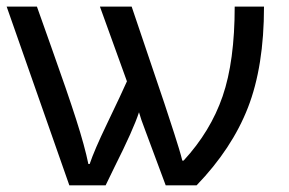

<svg xmlns="http://www.w3.org/2000/svg" viewBox="-20 -556 866 576"><path d="M397 -219.2Q380.4 -168 323.2 -54.2L296.9 0H188L0 -536.1H90.8L133.8 -415Q182.6 -278.3 208.5 -197.5Q234.4 -116.7 245.1 -64H249Q263.2 -106 299.8 -182.1Q347.2 -280.8 360.8 -312L279.8 -536.1H375L473.1 -246.1Q479 -228 486.8 -204.3Q494.6 -180.7 502.4 -156.5Q510.3 -132.3 516.8 -110.6Q523.4 -88.9 526.9 -74.2H530.8Q611.8 -162.1 647.9 -267.3Q684.1 -372.6 684.1 -536.1H772Q772 -356.9 723.9 -233.4Q675.8 -109.9 569.8 0H477.1L416 -164.1Q401.9 -200.7 397 -219.2Z"/></svg>

Font: NotoSans
Style: Regular
Weight: 400
Designer: Monotype Design team
Foundry: Monotype Imaging Inc.
Version: Version 1.04; ttfautohint (v1.4.1)